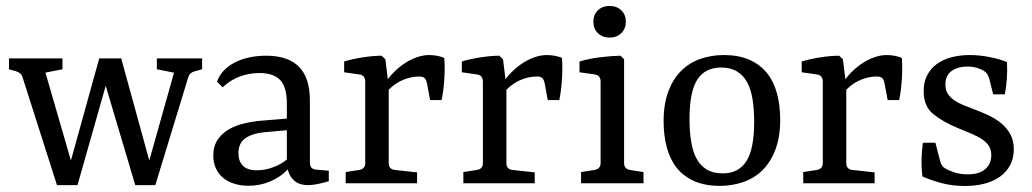

<svg xmlns="http://www.w3.org/2000/svg" viewBox="-20 -607 3417 636"><path d="M168.7 6.2 54.5 -351.6Q52 -359.6 46.7 -364Q41.5 -368.4 33.1 -370.9L9.8 -377.5V-413.5H186.9V-377.5L130.5 -366.5L214.9 -75.3L308.7 -413.5H325.1H381.5L474.5 -75.3L556.4 -366.2L499.6 -377.5V-413.5H649.5V-377.5L625.1 -370.9Q616.7 -368.7 611.5 -364Q606.2 -359.3 603.6 -351.3L494.5 6.2H428L330.2 -322.9L236.7 6.2Z M831.3 -42.9Q857.5 -42.9 884.4 -52.9Q911.3 -62.9 930.2 -78.5V-175.6L860.7 -169.5Q816.7 -165.8 793.3 -149.5Q769.8 -133.1 769.8 -99.6Q769.8 -72.7 784.9 -57.8Q800 -42.9 831.3 -42.9ZM999.3 6.2Q973.1 6.2 956.4 -7.1Q939.6 -20.4 933.1 -45.8Q910.2 -21.1 876 -6.4Q841.8 8.4 802.9 8.4Q778.2 8.4 756.7 1.8Q735.3 -4.7 719.8 -17.3Q704.4 -29.8 695.5 -48.5Q686.5 -67.3 686.5 -91.3Q686.5 -122.9 701.1 -144.4Q715.6 -165.8 738.7 -178.9Q761.8 -192 790.4 -198.5Q818.9 -205.1 846.5 -207.3L930.2 -214.2V-263.3Q930.2 -319.3 907.8 -342.2Q885.5 -365.1 839.6 -365.1Q805.1 -365.1 774.4 -353.6Q743.6 -342.2 717.5 -317.8L698.9 -336.4Q705.8 -357.1 721.5 -373.3Q737.1 -389.5 758.4 -400.4Q779.6 -411.3 806.2 -416.9Q832.7 -422.5 861.5 -422.5Q933.8 -422.5 970.2 -386Q1006.5 -349.5 1006.5 -274.2V-68.4Q1006.5 -56.7 1011.8 -51.5Q1017.1 -46.2 1027.3 -45.1L1069.1 -41.5V-6.9Q1060 -3.6 1038.4 1.3Q1016.7 6.2 999.3 6.2Z M1361.5 -36V0H1125.1V-37.1L1169.8 -44Q1179.3 -45.5 1184.5 -51.1Q1189.8 -56.7 1189.8 -66.2V-335.6Q1189.8 -346.5 1185.3 -352.7Q1180.7 -358.9 1170.2 -360.4L1120 -367.6V-403.3Q1148.7 -412 1182.2 -417.1Q1215.6 -422.2 1244 -422.5L1256.4 -410.9L1264.7 -344.4Q1276 -360 1291.6 -374.5Q1307.3 -389.1 1325.1 -400.2Q1342.9 -411.3 1362.7 -418Q1382.5 -424.7 1402.2 -424.7Q1413.5 -424.7 1428 -422.2Q1442.5 -419.6 1451.6 -414.9Q1454.2 -384.4 1451.8 -345.8Q1449.5 -307.3 1442.9 -275.6H1404.7L1394.2 -332Q1391.6 -344 1386 -348.7Q1380.4 -353.5 1369.5 -353.5Q1344 -353.8 1317.3 -343.3Q1290.5 -332.7 1267.6 -309.8V-66.2Q1267.6 -56.4 1272.9 -50.7Q1278.2 -45.1 1288 -44Z M1751.3 -36V0H1514.9V-37.1L1559.6 -44Q1569.1 -45.5 1574.4 -51.1Q1579.6 -56.7 1579.6 -66.2V-335.6Q1579.6 -346.5 1575.1 -352.7Q1570.5 -358.9 1560 -360.4L1509.8 -367.6V-403.3Q1538.5 -412 1572 -417.1Q1605.5 -422.2 1633.8 -422.5L1646.2 -410.9L1654.5 -344.4Q1665.8 -360 1681.5 -374.5Q1697.1 -389.1 1714.9 -400.2Q1732.7 -411.3 1752.5 -418Q1772.4 -424.7 1792 -424.7Q1803.3 -424.7 1817.8 -422.2Q1832.4 -419.6 1841.5 -414.9Q1844 -384.4 1841.6 -345.8Q1839.3 -307.3 1832.7 -275.6H1794.5L1784 -332Q1781.5 -344 1775.8 -348.7Q1770.2 -353.5 1759.3 -353.5Q1733.8 -353.8 1707.1 -343.3Q1680.4 -332.7 1657.5 -309.8V-66.2Q1657.5 -56.4 1662.7 -50.7Q1668 -45.1 1677.8 -44Z M2047.3 -410.9V-66.9Q2047.3 -57.1 2052.4 -51.3Q2057.5 -45.5 2066.9 -44L2111.6 -37.1V0H1904.7V-37.1L1949.5 -44Q1958.9 -45.5 1964.2 -51.3Q1969.5 -57.1 1969.5 -66.5V-337.5Q1969.5 -347.3 1964.5 -353.1Q1959.6 -358.9 1950.2 -360.4L1899.6 -367.6V-403.3Q1930.9 -412.7 1967.6 -417.3Q2004.4 -421.8 2035.6 -422.5ZM2053.1 -535.3Q2053.1 -512 2038.2 -497.3Q2023.3 -482.5 1999.3 -482.5Q1975.3 -482.5 1960.4 -497.3Q1945.5 -512 1945.5 -535.3Q1945.5 -558.2 1960.4 -572.7Q1975.3 -587.3 1999.3 -587.3Q2023.3 -587.3 2038.2 -572.7Q2053.1 -558.2 2053.1 -535.3Z M2178.2 -205.5Q2178.2 -262.5 2194 -304.4Q2209.8 -346.2 2236.7 -372.7Q2263.6 -399.3 2300.2 -412Q2336.7 -424.7 2377.8 -424.7Q2426.2 -424.7 2461.6 -409.3Q2497.1 -393.8 2519.8 -366Q2542.5 -338.2 2553.5 -298.4Q2564.4 -258.5 2564.4 -210.2Q2564.4 -153.1 2548.5 -111.5Q2532.7 -69.8 2505.8 -43.3Q2478.9 -16.7 2442.2 -4Q2405.5 8.7 2364.4 8.7Q2316 8.7 2280.5 -6.7Q2245.1 -22.2 2222.5 -50Q2200 -77.8 2189.1 -117.6Q2178.2 -157.5 2178.2 -205.5ZM2478.2 -202.9Q2478.2 -244 2472.9 -277.5Q2467.6 -310.9 2454.9 -334.4Q2442.2 -357.8 2421.1 -370.5Q2400 -383.3 2368.4 -383.3Q2315.3 -383.3 2289.6 -342.9Q2264 -302.5 2264 -213.1Q2264 -172.4 2269.3 -138.9Q2274.5 -105.5 2287.1 -82Q2299.6 -58.5 2320.9 -45.6Q2342.2 -32.7 2374.2 -32.7Q2426.9 -32.7 2452.5 -73.3Q2478.2 -113.8 2478.2 -202.9Z M2877.1 -36V0H2640.7V-37.1L2685.5 -44Q2694.9 -45.5 2700.2 -51.1Q2705.5 -56.7 2705.5 -66.2V-335.6Q2705.5 -346.5 2700.9 -352.7Q2696.4 -358.9 2685.8 -360.4L2635.6 -367.6V-403.3Q2664.4 -412 2697.8 -417.1Q2731.3 -422.2 2759.6 -422.5L2772 -410.9L2780.4 -344.4Q2791.6 -360 2807.3 -374.5Q2822.9 -389.1 2840.7 -400.2Q2858.5 -411.3 2878.4 -418Q2898.2 -424.7 2917.8 -424.7Q2929.1 -424.7 2943.6 -422.2Q2958.2 -419.6 2967.3 -414.9Q2969.8 -384.4 2967.5 -345.8Q2965.1 -307.3 2958.5 -275.6H2920.4L2909.8 -332Q2907.3 -344 2901.6 -348.7Q2896 -353.5 2885.1 -353.5Q2859.6 -353.8 2832.9 -343.3Q2806.2 -332.7 2783.3 -309.8V-66.2Q2783.3 -56.4 2788.5 -50.7Q2793.8 -45.1 2803.6 -44Z M3035.6 -22.5Q3032 -51.6 3032.7 -80.5Q3033.5 -109.5 3037.1 -134.2H3078.5L3092.7 -79.3Q3095.6 -66.9 3099.3 -60.5Q3102.9 -54.2 3110.9 -49.1Q3120.4 -43.3 3140.2 -36.4Q3160 -29.5 3185.8 -29.5Q3224 -29.5 3243.8 -46.9Q3263.6 -64.4 3263.6 -93.1Q3263.6 -110.5 3256.2 -122.7Q3248.7 -134.9 3234.5 -144.7Q3220.4 -154.5 3199.3 -163.6Q3178.2 -172.7 3150.9 -183.6Q3102.2 -204 3070.9 -229.6Q3039.6 -255.3 3039.6 -305.1Q3039.6 -334.5 3050.9 -356.9Q3062.2 -379.3 3082.4 -394.4Q3102.5 -409.5 3130.9 -417.1Q3159.3 -424.7 3193.1 -424.7Q3224.7 -424.7 3259.1 -417.8Q3293.5 -410.9 3315.6 -401.1Q3317.1 -374.9 3315.3 -347.8Q3313.5 -320.7 3308.7 -294.5H3269.8L3257.5 -344Q3254.9 -354.2 3250.5 -361.1Q3246.2 -368 3237.1 -373.5Q3229.1 -378.2 3216.2 -382.2Q3203.3 -386.2 3185.8 -386.5Q3154.2 -386.9 3132.9 -372.4Q3111.6 -357.8 3111.6 -327.3Q3111.6 -308.7 3119.8 -296.2Q3128 -283.6 3141.5 -274.5Q3154.9 -265.5 3172.2 -258.5Q3189.5 -251.6 3207.6 -244.7Q3232.7 -235.3 3256.4 -224Q3280 -212.7 3298 -197.5Q3316 -182.2 3327.1 -161.5Q3338.2 -140.7 3338.2 -112.4Q3338.2 -83.3 3326.4 -60.5Q3314.5 -37.8 3293.3 -22.4Q3272 -6.9 3242.2 1.1Q3212.4 9.1 3176.7 9.1Q3133.5 9.1 3096.5 -1.1Q3059.6 -11.3 3035.6 -22.5Z"/></svg>

Font: Rasa
Style: Regular
Weight: 400
Version: Version 1.000;PS 1.000;hotconv 1.0.88;makeotf.lib2.5.647800;